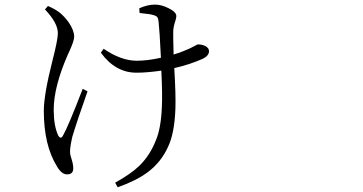

<svg xmlns="http://www.w3.org/2000/svg" viewBox="-20 -750 1540 815"><path d="M479.5 44.9 468.8 25.4Q536.1 -11.7 573.2 -47.9Q617.2 -91.8 641.6 -154.3Q663.1 -204.1 667 -293.9Q669.9 -345.7 665 -446.3Q665 -449.2 665 -450.2Q603.5 -441.4 559.6 -441.4Q469.7 -441.4 408.2 -526.4L419.9 -543Q494.1 -492.2 560.5 -492.2Q606.4 -492.2 663.1 -504.9Q657.2 -624 653.3 -656.2Q652.3 -670.9 647.9 -676.8Q643.6 -682.6 632.8 -685.5Q619.1 -690.4 577.1 -694.3Q574.2 -695.3 572.3 -695.3L571.3 -714.8Q606.4 -730.5 637.7 -730.5Q666 -730.5 696.3 -714.8Q728.5 -699.2 728.5 -681.6Q728.5 -675.8 724.6 -662.1Q715.8 -636.7 715.3 -616.2Q714.8 -595.7 716.8 -522.5Q716.8 -519.5 716.8 -518.6Q742.2 -525.4 768.6 -537.1Q788.1 -544.9 807.6 -555.7Q817.4 -561.5 820.3 -561.5Q836.9 -561.5 851.6 -554.7Q867.2 -545.9 867.2 -533.2Q867.2 -513.7 841.8 -501Q785.2 -475.6 719.7 -460.9Q726.6 -349.6 724.6 -289.1Q720.7 -183.6 693.4 -127Q664.1 -61.5 606.4 -18.6Q559.6 16.6 479.5 44.9ZM264.6 -9.8Q241.2 -9.8 221.7 -43.9Q166 -133.8 166 -279.3Q166 -347.7 202.1 -490.2Q225.6 -581.1 225.6 -609.4Q225.6 -652.3 170.9 -710L183.6 -724.6Q210.9 -712.9 232.4 -697.3Q252.9 -680.7 271.5 -655.3Q294.9 -621.1 294.9 -593.8Q294.9 -577.1 274.4 -532.2Q269.5 -522.5 267.6 -517.6Q208 -380.9 208 -284.2Q208 -216.8 226.6 -175.8Q238.3 -155.3 248 -175.8Q268.6 -210.9 331.1 -373L351.6 -362.3Q308.6 -241.2 287.1 -169.9Q277.3 -127 277.3 -106.4Q277.3 -92.8 284.2 -73.2Q291 -51.8 291 -35.2Q291 -9.8 264.6 -9.8Z"/></svg>

Font: Bpmf GenRyu Min R
Style: R
Weight: 400
Foundry: But Ko
Version: Version 1.320